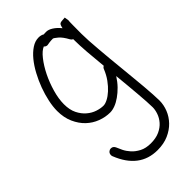

<svg xmlns="http://www.w3.org/2000/svg" viewBox="-281 -617 1097 1097"><g transform="rotate(-45 267.5 -68.5)"><path d="M408.2 -145.5Q411.1 -154.3 420.9 -159.2Q414.1 -226.6 409.7 -284.2Q405.3 -341.8 405.3 -377.9V-389.6Q395.5 -394.5 391.6 -402.3Q371.1 -440.4 351.1 -457Q331.1 -473.6 325.2 -474.6Q308.6 -474.6 295.4 -472.7Q282.2 -470.7 277.3 -469.7Q264.6 -469.7 256.8 -479.5Q232.4 -469.7 205.6 -435.5Q178.7 -401.4 156.2 -356Q133.8 -310.5 119.1 -259.3Q104.5 -208 104.5 -165Q104.5 -119.1 120.1 -87.9Q135.7 -56.6 159.2 -36.6Q182.6 -16.6 209.5 -7.8Q236.3 1 258.8 1Q273.4 1 293.5 -9.3Q313.5 -19.5 334.5 -38.6Q355.5 -57.6 375 -84.5Q394.5 -111.3 408.2 -145.5ZM460 -377.9Q460 -355.5 461.9 -321.8Q463.9 -288.1 467.3 -248.5Q470.7 -209 474.6 -164.6Q478.5 -120.1 483.4 -75.2Q487.3 -31.2 491.7 10.3Q496.1 51.8 499 88.4Q502 125 503.9 155.3Q505.9 185.5 505.9 206.1Q505.9 241.2 492.2 275.9Q478.5 310.5 452.1 337.9Q425.8 365.2 387.2 382.3Q348.6 399.4 297.9 399.4Q153.3 399.4 90.8 241.2Q88.9 237.3 88.9 230.5Q88.9 212.9 105.5 205.1Q108.4 204.1 110.8 203.6Q113.3 203.1 116.2 203.1Q133.8 203.1 141.6 221.7Q146.5 234.4 156.7 255.4Q167 276.4 184.6 295.9Q202.1 315.4 230 330.1Q257.8 344.7 297.9 344.7Q339.8 344.7 369.1 331.1Q398.4 317.4 416.5 296.4Q434.6 275.4 442.9 251Q451.2 226.6 451.2 206.1Q451.2 186.5 449.2 156.7Q447.3 127 444.3 90.8Q441.4 54.7 437.5 14.2Q433.6 -26.4 429.7 -67.4Q411.1 -38.1 389.2 -15.6Q367.2 6.8 344.2 22.9Q321.3 39.1 299.3 47.4Q277.3 55.7 258.8 55.7Q220.7 55.7 183.1 41.5Q145.5 27.3 116.2 -0.5Q86.9 -28.3 68.4 -69.8Q49.8 -111.3 49.8 -165Q49.8 -199.2 58.6 -240.2Q67.4 -281.2 82.5 -322.3Q97.7 -363.3 118.7 -402.3Q139.6 -441.4 164.1 -471.2Q188.5 -501 215.8 -519Q243.2 -537.1 271.5 -537.1Q292 -537.1 305.7 -528.3Q310.5 -529.3 315.4 -529.3Q320.3 -529.3 326.2 -529.3Q343.8 -529.3 365.2 -515.6Q386.7 -502 406.2 -477.5Q408.2 -489.3 412.6 -499Q417 -508.8 432.6 -509.8L458 -511.7L461.9 -486.3Q461.9 -484.4 461.9 -482.9Q461.9 -481.4 460.9 -474.6Q460.9 -468.8 460.4 -448.2Q460 -427.7 460 -377.9Z"/></g></svg>

Font: Coming Soon
Style: Regular
Weight: 400
Designer: Dathan Boardman
Foundry: Open Window
Version: Version 1.002